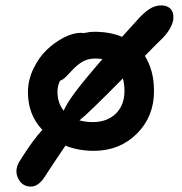

<svg xmlns="http://www.w3.org/2000/svg" viewBox="-20 -584 671 708"><path d="M94.2 104Q61.5 104 46.9 73.7Q32.2 43.5 51.8 11.2Q102.1 -69.3 136.2 -105Q83 -161.1 83 -244.1Q83 -288.1 102.8 -329.8Q122.6 -371.6 152.1 -399.9Q181.6 -428.2 215.6 -445.6Q249.5 -462.9 277.8 -462.9Q285.2 -462.9 288.1 -461.9Q310.1 -466.8 328.1 -466.8Q386.2 -466.8 430.2 -448.2Q478.5 -501.5 495.1 -520Q519 -544.4 536.9 -554.2Q554.7 -564 575.2 -564Q590.3 -564 601.3 -557.4Q612.3 -550.8 616.5 -539.1Q620.6 -527.3 618.9 -512.5Q617.2 -497.6 606.9 -479.2Q596.7 -460.9 579.1 -442.9Q568.4 -432.6 557.1 -421.4Q545.9 -410.2 533.2 -397.2Q520.5 -384.3 514.2 -377.9Q547.9 -324.2 547.9 -248Q547.9 -153.8 484.4 -90.8Q420.9 -27.8 326.2 -27.8Q269 -27.8 221.2 -46.9Q214.8 -37.1 189.7 0Q164.6 37.1 147 64.9Q122.6 104 94.2 104ZM191.9 -245.1Q191.9 -204.6 214.8 -175.8Q226.1 -202.6 259 -246.6Q292 -290.5 357.9 -366.2Q342.3 -368.2 333 -368.2Q306.6 -368.2 288.6 -358.9Q270.5 -349.6 250 -329.1Q243.7 -322.8 235.4 -313.7Q227.1 -304.7 222.9 -300.5Q218.8 -296.4 212.9 -292.2Q207 -288.1 201.2 -286.1Q191.9 -266.6 191.9 -245.1ZM439 -248Q439 -273.4 433.1 -294.9Q304.2 -164.1 272.9 -140.1Q297.4 -133.8 321.8 -133.8Q375 -133.8 407 -165Q439 -196.3 439 -248Z"/></svg>

Font: Shantell Sans Irregular
Style: Regular
Weight: 500
Designer: Stephen Nixon, Anya Danilova, Shantell Martin
Foundry: Arrow Type
Version: Version 1.006;[9816181b4]